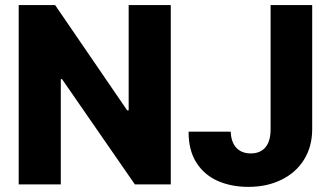

<svg xmlns="http://www.w3.org/2000/svg" viewBox="-20 -727 1305 757"><path d="M653.3 0H511.7L224.6 -415H219.7V0H53.7V-707H197.3L481.4 -292H487.3V-707H653.3ZM1210.9 -707V-217.8Q1210.9 -149.9 1179.2 -98.4Q1147.5 -46.9 1090.3 -18.6Q1033.2 9.8 959 9.8Q891.6 9.8 838.1 -13.9Q784.7 -37.6 753.9 -86.4Q723.1 -135.3 723.6 -208H889.6Q891.1 -166.5 911.9 -144.3Q932.6 -122.1 968.8 -122.1Q1006.3 -122.1 1026.6 -146.2Q1046.9 -170.4 1046.9 -217.8V-707Z"/></svg>

Font: Pretendard Std ExtraBold
Style: Regular
Weight: 800
Designer: Base glyphs from Inter by Rasmus Andersson; Hangeul glyphs from Noto Sans CJK(Source Han Sans) by Jang Soo-young and Kan
Foundry: Kil Hyung-jin
Version: Version 1.309